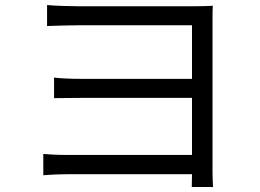

<svg xmlns="http://www.w3.org/2000/svg" viewBox="-20 -722 1040 767"><path d="M831 25C830 8 829 -14 829 -35V-639C829 -664 829 -685 830 -699C814 -698 788 -697 760 -697H293C261 -697 191 -699 168 -702V-618C190 -619 261 -621 293 -621H747V-407H304C263 -407 221 -409 196 -412V-330C220 -330 263 -331 306 -331H747V-103H253C210 -103 173 -105 153 -107V-22C173 -24 214 -26 254 -26H747C747 -6 746 13 746 25Z"/></svg>

Font: Source Han Sans KR Regular
Style: Regular
Weight: 400
Designer: Ryoko NISHIZUKA (kana & ideographs); Paul D. Hunt (Latin, Greek & Cyrillic); Wenlong ZHANG (bopomofo); Sandoll Communica
Foundry: Adobe Systems Incorporated
Version: Version 1.004;PS 1.004;hotconv 1.0.82;makeotf.lib2.5.63406